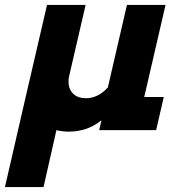

<svg xmlns="http://www.w3.org/2000/svg" viewBox="-20 -526 698 776"><path d="M98 -196 100 -204Q127 -320 135 -355L170 -506H326L258 -212Q257 -206 257 -196Q257 -165 276 -147Q295 -129 328 -129Q352 -129 375 -140.5Q398 -152 416 -173L493 -506H649L563 -134H642L611 0H381L390 -40Q334 6 258 6Q232 6 208 0L156 230H0Z"/></svg>

Font: Arvo
Style: Bold Italic
Weight: 700
Italic angle: -13°
Designer: Anton Koovit (Cyrillic Expansion: Cyreal)
Foundry: Anton Koovit, Yassin Baggar
Version: Version 3.000